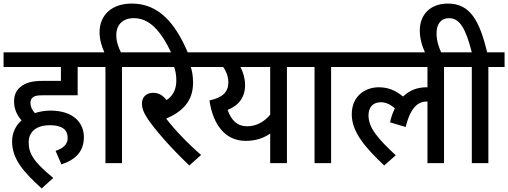

<svg xmlns="http://www.w3.org/2000/svg" viewBox="-20 -916 2853 1078"><path d="M292 -69 325 7C406 -20 451 -67 451 -146C451 -223 396 -295 263 -295C233 -295 203 -290 176 -281C160 -298 151 -317 151 -338C151 -350 154 -361 163 -368C173 -377 185 -381 220 -381H416V-540H507V-622H0V-540H322V-462H224C158 -462 123 -451 95 -428C72 -410 59 -383 59 -346C59 -301 78 -266 101 -240C69 -212 48 -172 48 -122C48 -24 110 48 214 142L279 83C166 -9 141 -56 141 -117C141 -176 184 -213 260 -213C331 -213 360 -186 360 -141C360 -103 331 -82 292 -69Z M572 -540V0H665V-540H756V-622H659C645 -650 633 -681 633 -719C633 -777 669 -814 731 -814C817 -814 881 -748 944 -615H1037C965 -787 871 -896 720 -896C607 -896 539 -831 539 -735C539 -695 550 -658 566 -622H494V-540Z M1109 -46C1036 -109 963 -185 913 -250C1003 -289 1064 -346 1064 -452C1064 -490 1058 -519 1051 -540H1138V-622H743V-540H958C965 -520 970 -492 970 -465C970 -416 953 -379 915 -354C895 -380 871 -395 841 -395C795 -395 777 -364 777 -336C777 -312 783 -289 809 -249C849 -190 938 -86 1043 13Z M1682 -622H1124V-540H1233C1249 -518 1262 -487 1262 -454C1262 -397 1228 -368 1156 -352C1176 -215 1245 -125 1360 -125C1418 -125 1462 -142 1497 -166V0H1591V-540H1682ZM1258 -299C1321 -324 1356 -370 1356 -439C1356 -474 1346 -509 1330 -540H1497V-272C1465 -234 1422 -207 1368 -207C1313 -207 1279 -239 1258 -299Z M1839 -540H1930V-622H1668V-540H1746V0H1839Z M1917 -540H2380V-425C2378 -426 2377 -426 2375 -426C2323 -426 2279 -409 2243 -374C2201 -408 2161 -426 2106 -426C2035 -426 1955 -381 1955 -274C1955 -175 2030 -88 2137 13L2202 -44C2101 -139 2049 -197 2049 -269C2049 -312 2073 -342 2118 -342C2149 -342 2173 -328 2197 -308C2186 -285 2176 -259 2170 -229L2258 -203C2286 -321 2334 -346 2375 -346C2376 -346 2378 -346 2380 -346V0H2473V-540H2565V-622H1917Z M2369 -615H2460C2444 -650 2431 -685 2431 -729C2431 -782 2456 -814 2502 -814C2563 -814 2596 -751 2629 -622H2551V-540H2629V0H2722V-540H2813V-622H2715C2672 -804 2617 -896 2495 -896C2396 -896 2337 -834 2337 -745C2337 -702 2348 -660 2369 -615Z"/></svg>

Font: Noto Sans SemiCondensed Medium
Style: Regular
Weight: 500
Width: 4
Designer: Monotype Design Team
Foundry: Monotype Imaging Inc.
Version: Version 2.013